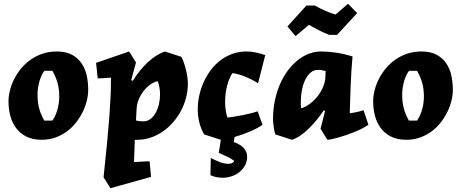

<svg xmlns="http://www.w3.org/2000/svg" viewBox="-20 -724 2442 1014"><path d="M445.8 -250Q445.8 -222.7 438.5 -192.6Q431.2 -162.6 417 -133.3Q402.8 -104 381.8 -77.1Q360.8 -50.3 333.5 -30Q306.2 -9.8 272.7 2.2Q239.3 14.2 200.2 14.2Q152.3 14.2 119.1 -2.7Q85.9 -19.5 64.9 -47.9Q43.9 -76.2 34.4 -112.5Q24.9 -148.9 24.9 -188Q24.9 -216.8 32.7 -247.6Q40.5 -278.3 55.4 -307.6Q70.3 -336.9 92.3 -363.3Q114.3 -389.6 142.6 -409.4Q170.9 -429.2 205.3 -440.7Q239.7 -452.1 279.8 -452.1Q328.6 -452.1 360.6 -434.6Q392.6 -417 411.6 -388.4Q430.7 -359.9 438.2 -323.7Q445.8 -287.6 445.8 -250ZM214.8 -350.1Q207.5 -341.3 200.9 -327.9Q194.3 -314.5 189.2 -297.9Q184.1 -281.2 181.2 -262.2Q178.2 -243.2 178.2 -223.1Q178.2 -183.1 187 -150.9Q195.8 -118.7 213.9 -86.9H255.9Q263.2 -95.7 269.8 -109.1Q276.4 -122.6 281.5 -139.2Q286.6 -155.8 289.8 -174.8Q293 -193.8 293 -213.9Q293 -253.9 283.9 -286.1Q274.9 -318.4 256.8 -350.1Z M526.9 211.9Q538.1 107.4 545.7 29.1Q553.2 -49.3 557.6 -109.4Q562 -169.4 564 -214.6Q565.9 -259.8 565.9 -298.3V-314Q555.7 -313 545.2 -312.5Q534.7 -312 525.1 -311.3Q515.6 -310.5 507.8 -310.3Q500 -310.1 496.1 -310.1L487.3 -392.1L662.1 -452.1L698.2 -394L672.9 -300.8L681.2 -296.9Q698.7 -325.7 719.2 -350.8Q739.7 -376 761.7 -396.2Q783.7 -416.5 806.4 -430.7Q829.1 -444.8 851.1 -452.1L938 -423.8Q946.8 -406.7 953.1 -387.2Q959.5 -367.7 963.6 -348.9Q967.8 -330.1 970 -313Q972.2 -295.9 972.2 -283.2Q972.2 -244.6 962.4 -207.3Q952.6 -169.9 934.8 -137Q917 -104 892.3 -76.2Q867.7 -48.3 838.1 -28.3Q808.6 -8.3 775.1 2.9Q741.7 14.2 706.1 14.2H691.9Q691.4 23.9 690.9 41.7Q690.4 59.6 689.7 77.9Q689 96.2 688.5 111.6Q688 127 688 131.8Q698.7 131.3 711.2 130.6Q723.6 129.9 735.4 129.2Q747.1 128.4 756.3 128.2Q765.6 127.9 770 127.9L777.8 210L563 270ZM698.2 -87.9Q706.5 -85.4 717.3 -84.2Q728 -83 737.3 -83Q757.8 -83 774.2 -95.2Q790.5 -107.4 801.8 -127.4Q813 -147.5 819.1 -172.9Q825.2 -198.2 825.2 -225.1Q825.2 -244.6 821.8 -263.4Q818.4 -282.2 813 -294.9Q801.3 -293.9 782.7 -283.2Q764.2 -272.5 746.6 -252.9Q729 -233.4 715.8 -206.3Q702.6 -179.2 701.2 -145Z M1285.2 104Q1285.2 128.9 1274.2 149.2Q1263.2 169.4 1245.1 184.1Q1227.1 198.7 1203.6 206.8Q1180.2 214.8 1155.3 214.8Q1139.6 214.8 1122.6 211.4Q1105.5 208 1091.3 201.2L1093.3 109.9Q1115.2 122.1 1139.4 131.6Q1163.6 141.1 1187 141.1Q1198.2 141.1 1206.1 137Q1213.9 132.8 1217.3 126Q1201.7 113.8 1180.9 104Q1160.2 94.2 1135.3 83L1146.5 14.2H1146L1058.1 -14.2Q1041 -43.5 1032.7 -77.1Q1024.4 -110.8 1024.4 -147.5Q1024.4 -183.6 1032.5 -220.2Q1040.5 -256.8 1055.9 -290.8Q1071.3 -324.7 1093.5 -354.2Q1115.7 -383.8 1144.3 -405.5Q1172.9 -427.2 1207.5 -439.7Q1242.2 -452.1 1282.2 -452.1Q1307.6 -452.1 1331.5 -446.8Q1355.5 -441.4 1380.9 -433.1L1342.8 -284.2Q1328.1 -293.9 1310.3 -303Q1292.5 -312 1274.4 -319.3Q1256.3 -326.7 1238.8 -331.5Q1221.2 -336.4 1207 -337.9Q1188.5 -308.6 1178.7 -268.3Q1168.9 -228 1168.9 -186.5Q1168.9 -163.6 1171.9 -142.3Q1174.8 -121.1 1181.2 -103Q1194.3 -104.5 1214.8 -107.7Q1235.4 -110.8 1257.8 -115.2Q1280.3 -119.6 1302.2 -125Q1324.2 -130.4 1340.8 -136.2L1366.2 -64.9Q1353.5 -55.7 1336.4 -46.6Q1319.3 -37.6 1299.8 -29.3Q1280.3 -21 1259.5 -13.7Q1238.8 -6.3 1218.8 -0.5L1214.8 25.9Q1228.5 31.2 1241.5 38.1Q1254.4 44.9 1263.9 54.4Q1273.4 64 1279.3 76.2Q1285.2 88.4 1285.2 104Z M1689.9 -141.1Q1671.9 -114.3 1651.4 -89.4Q1630.9 -64.5 1609.4 -43.7Q1587.9 -22.9 1565.7 -7.8Q1543.5 7.3 1522 14.2L1434.1 -14.2Q1431.2 -22.5 1429 -33.2Q1426.8 -43.9 1425.3 -55.2Q1423.8 -66.4 1422.9 -76.9Q1421.9 -87.4 1421.9 -95.2Q1421.9 -146.5 1431.6 -192.9Q1441.4 -239.3 1458.5 -278.8Q1475.6 -318.4 1499.3 -350.3Q1522.9 -382.3 1551 -405Q1579.1 -427.7 1610.6 -439.9Q1642.1 -452.1 1674.8 -452.1Q1713.4 -452.1 1755.6 -445.8Q1797.9 -439.5 1841.8 -425.8Q1837.9 -384.8 1835.7 -347.9Q1833.5 -311 1832 -275.1Q1830.6 -239.3 1829.6 -202.9Q1828.6 -166.5 1827.1 -126Q1841.3 -127.4 1861.6 -131.6Q1881.8 -135.7 1899.9 -142.1L1925.8 -64.9Q1911.6 -55.2 1892.6 -45.4Q1873.5 -35.6 1852.1 -26.9Q1830.6 -18.1 1808.6 -10.7Q1786.6 -3.4 1767.1 2.2Q1747.6 7.8 1732.2 11Q1716.8 14.2 1709 14.2L1672.9 -43.9L1696.8 -138.2ZM1699.7 -349.1Q1690.9 -351.6 1679.7 -353.3Q1668.5 -355 1658.7 -355Q1638.2 -355 1621.6 -341.6Q1605 -328.1 1593.3 -305.2Q1581.5 -282.2 1575.2 -251.2Q1568.8 -220.2 1568.8 -185.1Q1568.8 -177.2 1568.8 -169.2Q1568.8 -161.1 1569.8 -152.8Q1578.1 -153.3 1590.6 -159.4Q1603 -165.5 1617.2 -176.3Q1631.3 -187 1645.5 -201.9Q1659.7 -216.8 1671.1 -235.1Q1682.6 -253.4 1690.2 -275.1Q1697.8 -296.9 1698.7 -320.8ZM1718.3 -540Q1686.5 -552.2 1660.6 -565.9Q1634.8 -579.6 1611.3 -592.8L1541 -533.2L1498 -584L1598.1 -694.8H1642.1Q1657.2 -686.5 1670.4 -679.9Q1683.6 -673.3 1696.5 -667.7Q1709.5 -662.1 1722.9 -657Q1736.3 -651.9 1752 -647L1817.9 -704.1L1866.2 -654.8L1760.3 -540Z M2371.6 -250Q2371.6 -222.7 2364.3 -192.6Q2356.9 -162.6 2342.8 -133.3Q2328.6 -104 2307.6 -77.1Q2286.6 -50.3 2259.3 -30Q2231.9 -9.8 2198.5 2.2Q2165 14.2 2126 14.2Q2078.1 14.2 2044.9 -2.7Q2011.7 -19.5 1990.7 -47.9Q1969.7 -76.2 1960.2 -112.5Q1950.7 -148.9 1950.7 -188Q1950.7 -216.8 1958.5 -247.6Q1966.3 -278.3 1981.2 -307.6Q1996.1 -336.9 2018.1 -363.3Q2040 -389.6 2068.4 -409.4Q2096.7 -429.2 2131.1 -440.7Q2165.5 -452.1 2205.6 -452.1Q2254.4 -452.1 2286.4 -434.6Q2318.4 -417 2337.4 -388.4Q2356.4 -359.9 2364 -323.7Q2371.6 -287.6 2371.6 -250ZM2140.6 -350.1Q2133.3 -341.3 2126.7 -327.9Q2120.1 -314.5 2115 -297.9Q2109.9 -281.2 2106.9 -262.2Q2104 -243.2 2104 -223.1Q2104 -183.1 2112.8 -150.9Q2121.6 -118.7 2139.6 -86.9H2181.6Q2189 -95.7 2195.6 -109.1Q2202.1 -122.6 2207.3 -139.2Q2212.4 -155.8 2215.6 -174.8Q2218.8 -193.8 2218.8 -213.9Q2218.8 -253.9 2209.7 -286.1Q2200.7 -318.4 2182.6 -350.1Z"/></svg>

Font: Simonetta
Style: Black Italic
Weight: 900
Italic angle: -2°
Designer: Gayaneh Bagdasaryan
Foundry: Brownfox
Version: Version 1.002